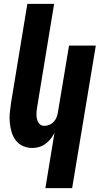

<svg xmlns="http://www.w3.org/2000/svg" viewBox="-20 -755 540 990"><path d="M214 215 261 -70Q253 -54 241 -39Q229 -24 214 -13Q199 -2 181.5 3Q164 8 147 8Q121 8 98.5 -2Q76 -12 61.5 -31Q47 -50 40 -73.5Q33 -97 30.5 -122Q28 -147 30.5 -173Q33 -199 37 -225L121 -735H259L172 -206Q170 -195 169 -185Q168 -175 168 -164.5Q168 -154 170 -144Q172 -134 176.5 -125.5Q181 -117 189 -111.5Q197 -106 208 -106Q221 -106 234.5 -111.5Q248 -117 257.5 -127.5Q267 -138 272 -151Q277 -164 279 -178L336 -520H474L352 215Z"/></svg>

Font: Iosevka Term Curly Heavy
Style: Italic
Weight: 900
Italic angle: -9°
Designer: Belleve Invis
Foundry: Belleve Invis
Version: Version 32.3.0